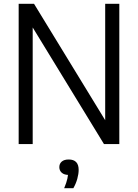

<svg xmlns="http://www.w3.org/2000/svg" viewBox="-20 -760 728 1013"><path d="M78.5 0V-740H159.5L555 -93H535V-740H609.5V0H528.5L133 -647H152.5V0ZM318.5 233Q331 203.5 335.5 182.5Q340 161.5 340 141L352 163H344Q319 163 306 151.5Q293 140 293 122Q293 103.5 305.8 92.5Q318.5 81.5 342.5 81.5Q368.5 81.5 381.8 95.2Q395 109 395 136Q395 157.5 387.8 183.5Q380.5 209.5 367 233Z"/></svg>

Font: Encode Sans SC SemiCondensed
Style: Regular
Weight: 400
Width: 4
Designer: Multiple Designers
Foundry: Impallari Type
Version: Version 3.002